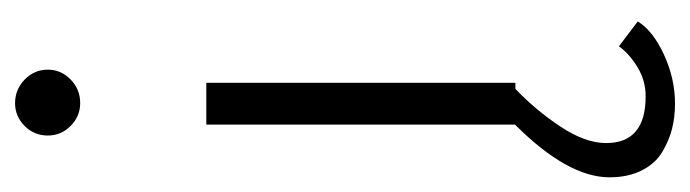

<svg xmlns="http://www.w3.org/2000/svg" viewBox="-352 -354 916 255"><g transform="rotate(-90 106.5 -226.0)"><path d="M97.5 -578Q80 -578 67.2 -590.8Q54.5 -603.5 54.5 -621Q54.5 -639 67.2 -651.8Q80 -664.5 97.5 -664.5Q115.5 -664.5 128.8 -651.8Q142 -639 142 -621Q142 -603.5 129 -590.8Q116 -578 97.5 -578ZM96.5 212Q79 212 63.2 208Q47.5 204 32.2 194.8Q17 185.5 8 167.5Q-1 149.5 -1 125Q-1 69.5 69 -0.5V-410.5H124.5V0H116.5Q89 26 66.8 59.2Q44.5 92.5 44.5 120.5Q44.5 173 106.5 173Q127.5 173 145.2 162.2Q163 151.5 173 137.5L206 162.5Q194 182.5 162.2 197.2Q130.5 212 96.5 212Z"/></g></svg>

Font: League Spartan Light
Style: Regular
Weight: 277
Foundry: The League of Moveable Type
Version: Version 2.002